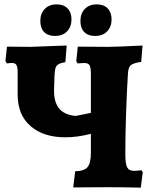

<svg xmlns="http://www.w3.org/2000/svg" viewBox="-20 -859 699 881"><path d="M635 -69 626 2Q546 0 470 0L316 1L325 -73Q366 -74 381.5 -92Q397 -110 397 -158V-245Q336 -229 280 -229Q179 -229 120 -280.5Q61 -332 61 -425V-528Q61 -551 55.5 -560.5Q50 -570 36 -570Q25 -570 11 -568L5 -579L12 -645L122 -644Q130 -644 226 -648Q244 -648 286 -650L280 -574Q258 -570 248 -564Q238 -558 234.5 -546.5Q231 -535 230 -510L228 -446Q227 -391 251 -361.5Q275 -332 327 -327L397 -341V-518Q397 -549 391 -559.5Q385 -570 366 -570L336 -568L330 -579L337 -645L475 -644Q508 -644 634 -650L628 -575Q592 -570 580 -559.5Q568 -549 567 -520Q562 -444 558.5 -338.5Q555 -233 555 -152Q555 -107 563.5 -91Q572 -75 596 -75Q608 -75 629 -78ZM165 -763Q165 -797 185.5 -818Q206 -839 240 -839Q272 -839 290 -820.5Q308 -802 308 -770Q308 -736 287.5 -715Q267 -694 233 -694Q200 -694 182.5 -712Q165 -730 165 -763ZM349 -763Q349 -797 369.5 -818Q390 -839 424 -839Q456 -839 474 -820.5Q492 -802 492 -770Q492 -736 471.5 -715Q451 -694 417 -694Q384 -694 366.5 -712Q349 -730 349 -763Z"/></svg>

Font: Alegreya SC ExtraBold
Style: Regular
Weight: 800
Designer: Juan Pablo del Peral
Foundry: Huerta Tipografica
Version: Version 2.007; ttfautohint (v1.6)